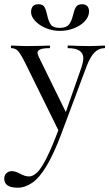

<svg xmlns="http://www.w3.org/2000/svg" viewBox="-56 -600 513 901"><path d="M335 -326.2Q335 -374 263.2 -374Q261.2 -374 261.2 -380.1Q261.2 -386.2 263.2 -386.2Q290 -386.2 304.2 -384.8L363.8 -383.8L400.9 -384.8Q412.1 -385.7 435.1 -386.2Q437 -386.2 437 -380.1Q437 -374 435.1 -374Q407.2 -374 387.2 -353.5Q367.2 -333 350.1 -288.1L231.9 27.8Q163.1 211.4 95.7 257.3Q61.5 280.8 27.3 280.8Q-36.1 280.8 -36.1 238.8Q-36.1 221.7 -25.6 212.4Q-15.1 203.1 -1 203.1Q16.6 203.1 39.1 215.6Q61.5 228 80.3 228Q99.1 228 119.6 208Q158.2 169.9 217.8 11.2L63 -303.2Q41 -347.2 28.6 -360.6Q16.1 -374 -2.9 -374Q-4.9 -374 -4.9 -380.1Q-4.9 -386.2 -2.9 -386.2L34.2 -384.8Q47.4 -383.8 69.8 -383.8L136.2 -384.8Q151.4 -385.7 175.8 -386.2Q178.7 -386.2 179 -380.1Q179.2 -374 175.8 -374Q120.1 -374 120.1 -352.1Q120.1 -347.2 125 -335L252.9 -74.2L327.1 -286.1Q335 -312 335 -326.2ZM328.1 -580.1Q361.8 -580.1 361.8 -545.9Q361.8 -522 342.5 -501Q323.2 -480 291.5 -467.5Q259.8 -455.1 225.3 -455.1Q190.9 -455.1 159.4 -468Q127.9 -481 108.9 -502Q89.8 -522.9 89.8 -542.5Q89.8 -580.1 124 -580.1Q145 -580.1 152.6 -567.1Q160.2 -554.2 166 -526.6Q171.9 -499 182.9 -484.1Q193.8 -469.2 224.4 -469.2Q254.9 -469.2 267.3 -484.6Q279.8 -500 285.9 -526.4Q292 -552.7 300 -566.4Q308.1 -580.1 328.1 -580.1Z"/></svg>

Font: Cormorant-Medium
Style: Regular
Weight: 500
Designer: Christian Thalmann (Catharsis Fonts)
Version: Version 3.000